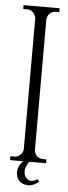

<svg xmlns="http://www.w3.org/2000/svg" viewBox="-56 -718 297 843"><g transform="rotate(5 93.0 -297.0)"><path d="M141 66C134 71 123 76 113 76C97 76 81 60 81 36C81 23 88 6 98 -7H172V-24H155C135 -24 118 -42 118 -61V-635C118 -655 135 -673 155 -673H172V-690H13V-673H32C51 -673 69 -654 69 -635V-61C69 -42 51 -24 31 -24H13V-7H71C57 7 48 24 48 43C48 76 70 96 102 96C118 96 138 88 148 76Z"/></g></svg>

Font: Bigelow Rules
Style: Regular
Weight: 400
Designer: Astigmatic (AOETI)
Foundry: Astigmatic (AOETI)
Version: Version 1.000